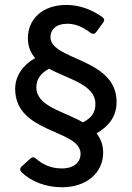

<svg xmlns="http://www.w3.org/2000/svg" viewBox="-20 -707 547 797"><path d="M463.9 -284.2C463.9 -466.8 189.5 -456.1 189.5 -552.7C189.5 -583 210.9 -608.4 260.7 -608.4C296.9 -608.4 328.1 -591.8 356.4 -570.3C365.2 -564.5 373 -565.4 378.9 -573.2L408.2 -613.3C414.1 -622.1 414.1 -628.9 405.3 -635.7C367.2 -663.1 315.4 -686.5 255.9 -686.5C152.3 -686.5 95.7 -624 95.7 -548.8C95.7 -513.7 107.4 -487.3 126 -465.8C76.2 -438.5 43 -392.6 43 -337.9C43 -151.4 314.5 -170.9 314.5 -68.4C314.5 -34.2 287.1 -7.8 237.3 -7.8C193.4 -7.8 159.2 -22.5 128.9 -48.8C122.1 -55.7 114.3 -55.7 107.4 -49.8L69.3 -15.6C62.5 -8.8 61.5 -1 68.4 6.8C110.4 47.9 171.9 70.3 237.3 70.3C340.8 70.3 408.2 8.8 408.2 -73.2C408.2 -106.4 397.5 -131.8 380.9 -153.3C431.6 -183.6 463.9 -222.7 463.9 -284.2ZM130.9 -344.7C130.9 -379.9 150.4 -403.3 183.6 -421.9C265.6 -377 376 -356.4 376 -275.4C376 -238.3 358.4 -216.8 324.2 -199.2C242.2 -246.1 130.9 -265.6 130.9 -344.7Z"/></svg>

Font: Ed Sans Neue Medium
Style: Regular
Weight: 500
Designer: Stephen Hutchings
Version: Version 1.004;PS 001.004;hotconv 1.0.88;makeotf.lib2.5.64775